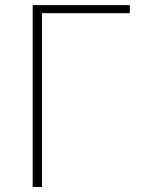

<svg xmlns="http://www.w3.org/2000/svg" viewBox="-20 -746 568 766"><path d="M110.4 0V-725.6H498V-693.4H147.5V0Z"/></svg>

Font: Bpmf Zihi Sans ExtraLight
Style: ExtraLight
Weight: 250
Foundry: But Ko
Version: Version 1.320